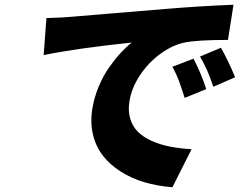

<svg xmlns="http://www.w3.org/2000/svg" viewBox="-20 -744 1009 808"><path d="M794.4 -497.2Q827.1 -433.6 848 -369L757.1 -332Q742.5 -378.6 732.4 -405.5Q722.3 -432.5 705.6 -463.1ZM909.8 -543Q939.3 -491.5 969.5 -419L877.8 -378.9Q864 -419.7 852.1 -446.9Q840.2 -474.1 821.7 -506ZM175.4 -668Q248.2 -670.1 274.5 -672.9Q322.1 -677.2 463.2 -688.7Q604.4 -700.3 685 -707Q814.6 -718 962.7 -724.1L939.3 -576Q810.4 -576 756.4 -565Q703.8 -553.6 653.6 -516.5Q603.3 -479.4 568.5 -426.5Q533.7 -373.6 524.9 -318.9Q518.1 -278.4 527.7 -245.6Q537.3 -212.7 559.8 -190Q582.4 -167.3 617.5 -151.5Q652.7 -135.7 694.2 -127.3Q735.8 -119 786.2 -116.1L705.6 44Q642.4 39.1 587.4 22.7Q532.3 6.4 487.6 -22.2Q442.8 -50.8 413 -89Q383.2 -127.1 371.1 -178.4Q359 -229.8 369 -289.1Q376.8 -335.2 395.4 -379.8Q414.1 -424.4 438.4 -459.2Q462.7 -494 486.7 -520.1Q510.7 -546.2 534.4 -565Q293.3 -539.4 163.7 -512.1Z"/></svg>

Font: Karasuma Gothic
Style: Italic
Weight: 900
Italic angle: -9.39999°
Designer: Rasmus Andersson / Ryoko Nishizuka
Foundry: Genbu
Version: Version 1.00